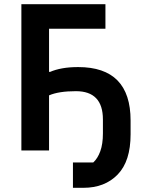

<svg xmlns="http://www.w3.org/2000/svg" viewBox="-20 -718 698 916"><path d="M328 57H425Q446 38 458.5 3.5Q471 -31 471 -82V-148Q471 -283 342 -283Q260 -283 214 -263V0H82V-698H483V-581H214V-375H219Q244 -386 277.5 -392Q311 -398 353 -398Q603 -398 603 -143V-77Q603 51 541.5 114.5Q480 178 378 178H328Z"/></svg>

Font: IBM Plex Sans SmBld
Style: Regular
Weight: 600
Designer: Mike Abbink, Paul van der Laan, Pieter van Rosmalen
Foundry: Bold Monday
Version: Version 3.005